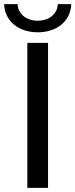

<svg xmlns="http://www.w3.org/2000/svg" viewBox="-41 -907 364 927"><path d="M91 0H191V-700H91ZM141 -751C231 -751 300 -803 303 -887H238C236 -838 194 -807 141 -807C88 -807 46 -838 44 -887H-21C-18 -803 51 -751 141 -751Z"/></svg>

Font: Chess Sans Medium
Style: Regular
Weight: 500
Designer: Wolf Bōese
Foundry: Wolf Bōese
Version: Version 7.223;Glyphs 3.3 (3306)